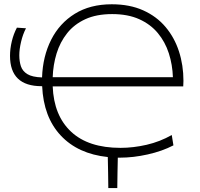

<svg xmlns="http://www.w3.org/2000/svg" viewBox="-20 -746 956 920"><path d="M179.5 -333Q28 -333 28 -478.5Q28 -512 36.5 -547.8Q45 -583.5 61 -613.5L104.5 -610.5Q89.5 -582 81 -545.8Q72.5 -509.5 72.5 -481.5Q72.5 -452 80.2 -428.5Q88 -405 111.2 -390.8Q134.5 -376.5 181.5 -375Q185 -476 225 -555.2Q265 -634.5 338.5 -680Q412 -725.5 515.5 -725.5Q601.5 -725.5 666 -696.5Q730.5 -667.5 773.2 -616.8Q816 -566 837.5 -499.8Q859 -433.5 859 -358.5L858 -332H232.5Q238 -192 320.8 -114.8Q403.5 -37.5 557.5 -37.5Q618.5 -37.5 682.5 -52.2Q746.5 -67 803 -99L811 -49.5Q757 -21.5 687.8 -6Q618.5 9.5 554.5 9.5Q549.5 9.5 544.5 9.5Q543.5 46 543 82.2Q542.5 118.5 542 155H499Q498.5 118 498 81Q497.5 44 496.5 6.5Q353.5 -8.5 271 -96.8Q188.5 -185 182 -333ZM517.5 -678.5Q442 -678.5 388.8 -654Q335.5 -629.5 301.8 -587Q268 -544.5 251.2 -490Q234.5 -435.5 232.5 -376H808.5Q806.5 -436 789 -490.5Q771.5 -545 736.5 -587.2Q701.5 -629.5 647.2 -654Q593 -678.5 517.5 -678.5Z"/></svg>

Font: Commissioner ExtraLight
Style: Regular
Weight: 200
Designer: Kostas Bartsokas
Foundry: Kostas Bartsokas
Version: Version 1.000; ttfautohint (v1.8.3)